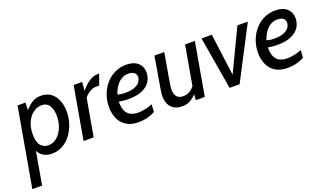

<svg xmlns="http://www.w3.org/2000/svg" viewBox="-106 -973 2844 1679"><g transform="rotate(-20 1316.5 -133.0)"><path d="M-33 242 96 -490H170L167 -420Q200 -458 234 -479Q268 -500 315 -500Q371 -500 408 -472Q445 -444 463.5 -397Q482 -350 482 -293Q482 -235 464 -180.5Q446 -126 413.5 -83Q381 -40 335.5 -15Q290 10 236 10Q196 10 163.5 -7Q131 -24 111 -62L58 242ZM231 -70Q277 -70 312.5 -100.5Q348 -131 368 -180.5Q388 -230 388 -287Q388 -346 364.5 -383Q341 -420 292 -420Q253 -420 216.5 -394.5Q180 -369 157 -321Q134 -273 134 -206Q134 -132 162 -101Q190 -70 231 -70Z M532 0 618 -490H697L690 -409Q732 -459 770 -483.5Q808 -508 848 -508H862L826 -409H793Q765 -409 733.5 -389Q702 -369 687 -346L626 0Z M1042 10Q974 10 929.5 -18Q885 -46 863.5 -94Q842 -142 842 -202Q842 -260 861 -313.5Q880 -367 915.5 -409Q951 -451 1000 -475.5Q1049 -500 1109 -500Q1180 -500 1217.5 -465Q1255 -430 1255 -375Q1255 -347 1244 -318Q1233 -289 1207 -264.5Q1181 -240 1137 -225Q1093 -210 1027 -210Q1000 -210 974.5 -213Q949 -216 939 -218Q939 -159 956 -127Q973 -95 1002 -82.5Q1031 -70 1066 -70Q1095 -70 1132 -77Q1169 -84 1201 -99L1197 -28Q1169 -12 1129.5 -1Q1090 10 1042 10ZM1019 -271Q1079 -271 1112 -286Q1145 -301 1158.5 -322.5Q1172 -344 1172 -364Q1172 -384 1162 -396.5Q1152 -409 1135.5 -414.5Q1119 -420 1100 -420Q1069 -420 1041 -405.5Q1013 -391 989.5 -360.5Q966 -330 949 -281Q960 -277 977 -274Q994 -271 1019 -271Z M1449 10Q1384 10 1348.5 -27.5Q1313 -65 1313 -134Q1313 -143 1315 -160Q1317 -177 1321 -202L1370 -490H1461L1414 -216Q1410 -194 1409 -182Q1408 -170 1408 -162Q1408 -70 1486 -70Q1515 -70 1542.5 -83.5Q1570 -97 1591 -126L1655 -490H1746L1660 0H1577L1580 -54Q1555 -26 1523.5 -8Q1492 10 1449 10Z M1891 0 1808 -490H1904L1955 -99L2142 -490H2239L1984 0Z M2429 10Q2361 10 2316.5 -18Q2272 -46 2250.5 -94Q2229 -142 2229 -202Q2229 -260 2248 -313.5Q2267 -367 2302.5 -409Q2338 -451 2387 -475.5Q2436 -500 2496 -500Q2567 -500 2604.5 -465Q2642 -430 2642 -375Q2642 -347 2631 -318Q2620 -289 2594 -264.5Q2568 -240 2524 -225Q2480 -210 2414 -210Q2387 -210 2361.5 -213Q2336 -216 2326 -218Q2326 -159 2343 -127Q2360 -95 2389 -82.5Q2418 -70 2453 -70Q2482 -70 2519 -77Q2556 -84 2588 -99L2584 -28Q2556 -12 2516.5 -1Q2477 10 2429 10ZM2406 -271Q2466 -271 2499 -286Q2532 -301 2545.5 -322.5Q2559 -344 2559 -364Q2559 -384 2549 -396.5Q2539 -409 2522.5 -414.5Q2506 -420 2487 -420Q2456 -420 2428 -405.5Q2400 -391 2376.5 -360.5Q2353 -330 2336 -281Q2347 -277 2364 -274Q2381 -271 2406 -271Z"/></g></svg>

Font: Cabin VF Beta
Style: Italic
Weight: 400
Italic angle: -7°
Designer: Pablo Impallari
Foundry: Pablo Impallari. http://www.impallari.com Igino Marini. http://www.ikern.com
Version: Version 2.300